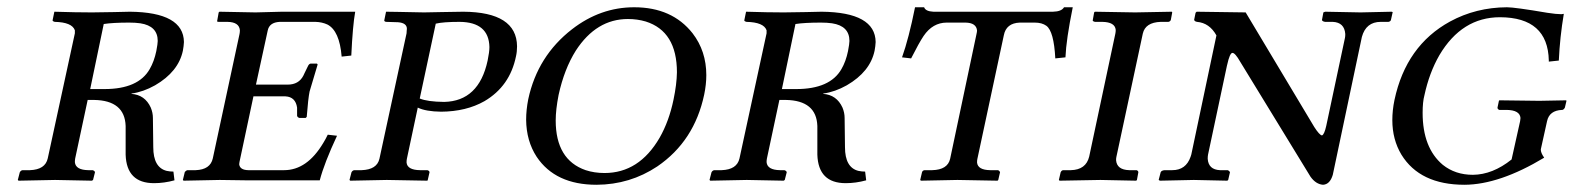

<svg xmlns="http://www.w3.org/2000/svg" viewBox="-20 -494 4311 526"><path d="M408.2 -354Q412.1 -374.5 412.1 -381.8Q412.1 -422.9 364.3 -430.2Q350.6 -432.1 334 -432.1Q289.1 -432.1 264.2 -428.2L227.1 -250H266.1Q358.9 -250 390.1 -304.7Q402.3 -325.7 408.2 -354ZM110.8 -60.1 185.1 -402.8V-411.1Q177.2 -433.1 129.9 -434.1Q125 -435.1 124 -438L128.9 -461.9Q189 -460 231.9 -460Q250.5 -460 292.5 -460.9Q324.7 -461.9 335.9 -461.9Q482.9 -460.4 483.9 -378.9Q483.4 -367.7 481 -355Q468.8 -297.4 404.8 -260.3Q372.6 -242.2 340.8 -237.8L339.8 -236.8Q377 -234.4 393.1 -199.2Q398.9 -185.1 398.9 -170.9L399.9 -90.8Q399.9 -35.2 436.5 -25.9Q445.8 -23.9 455.1 -23.9L458 0Q429.7 7.8 401.9 7.8Q326.7 7.8 324.2 -70.3Q324.2 -76.2 324.2 -83V-148.9Q321.8 -218.8 237.8 -220.2H220.2L186 -60.1Q185.1 -55.2 185.1 -49.8Q187 -28.3 222.2 -27.8H233.9Q239.7 -25.9 240.2 -22L234.9 -1L231.9 1Q231 1 130.9 -1L30.8 1L28.8 -1L34.2 -22Q37.1 -27.3 42 -27.8H62Q104 -29.3 110.8 -60.1Z M953.1 -461.9Q946.3 -424.3 942.4 -341.8L916 -338.9Q910.2 -409.7 877 -426.8Q862.3 -433.6 844.2 -434.1H746.1Q717.8 -432.6 713.4 -410.2L681.2 -262.2H768.1Q798.3 -262.2 811 -286.6Q812.5 -290 814 -293L824.2 -314Q827.1 -319.3 831.1 -319.8H848.1Q850.1 -318.4 850.1 -316.9Q829.1 -247.6 828.1 -243.2Q824.2 -224.1 820.3 -173.8L817.4 -170.9H800.3Q794.9 -172.4 793.9 -176.8V-199.2Q789.6 -228.5 762.2 -230H674.3L636.2 -50.8Q636.2 -49.8 635.7 -47.4Q635.3 -44.9 635.3 -43.9Q637.2 -28.3 660.2 -27.8H758.3Q821.3 -27.8 865.7 -102.5Q872.1 -112.8 877.9 -125L903.3 -122.1Q868.2 -46.9 856 0H654.3L582 -1L482.9 1L481 -1L486.3 -22.9Q490.2 -27.3 493.2 -27.8H516.1Q556.2 -29.3 563 -60.1L636.2 -400.9Q637.2 -405.8 637.2 -411.1Q635.3 -433.6 603 -434.1H579.1Q575.7 -434.1 574.7 -435.5Q574.7 -437 575.2 -438L579.1 -460L581.1 -461.9L680.2 -460L752.9 -461.9Z M1173.8 -429.2 1129.9 -224.1Q1150.9 -215.3 1196.8 -214.8Q1292 -216.8 1315.9 -328.1Q1320.8 -351.6 1320.8 -365.2Q1319.3 -433.6 1238.8 -434.1Q1194.3 -434.1 1173.8 -429.2ZM1019.5 -59.1 1093.8 -402.8Q1093.8 -405.3 1094.2 -409.7Q1094.7 -413.6 1094.7 -415Q1094.7 -431.2 1070.3 -433.1Q1060.5 -433.6 1037.6 -434.1Q1032.7 -435.1 1032.7 -438L1037.6 -461.9Q1042.5 -461.9 1070.3 -461.4Q1124 -460 1141.6 -460Q1154.8 -460 1188.5 -460.9Q1230 -461.9 1249.5 -461.9Q1395.5 -460.9 1396.5 -367.2Q1396.5 -352.1 1393.6 -339.8Q1377 -257.8 1307.1 -216.8Q1257.3 -188.5 1188.5 -188Q1146.5 -188.5 1124.5 -199.2L1094.7 -59.1Q1093.8 -55.2 1093.8 -48.8Q1095.7 -28.3 1130.9 -27.8H1150.9Q1156.7 -25.9 1156.7 -22L1151.9 -1L1150.9 1Q1149.9 1 1039.6 -1L939.5 1L937.5 -1L942.9 -22Q945.8 -27.3 950.7 -27.8H970.7Q1012.7 -29.3 1019.5 -59.1Z M1700.2 -441.9Q1613.8 -441.9 1557.6 -355.5Q1525.9 -305.2 1510.3 -233.9Q1502.4 -193.4 1502.4 -164.1Q1502.4 -56.2 1584.5 -27.8Q1608.4 -20 1636.2 -20Q1731 -20 1787.1 -116.7Q1813 -162.1 1825.2 -221.2Q1834 -263.2 1834.5 -295.9Q1834.5 -408.2 1749 -435.1Q1726.1 -441.9 1700.2 -441.9ZM1909.2 -234.9Q1882.3 -107.4 1780.8 -38.1Q1706.1 11.7 1614.3 12.2Q1501.5 12.2 1450.2 -64.5Q1421.9 -107.9 1421.4 -166Q1421.4 -192.9 1427.2 -222.2Q1452.6 -340.8 1547.4 -414.1Q1625 -474.1 1717.3 -474.1Q1821.3 -474.1 1877.4 -402.8Q1915 -354 1915 -288.1Q1915 -262.7 1909.2 -234.9Z M2303.2 -354Q2307.1 -374.5 2307.1 -381.8Q2307.1 -422.9 2259.3 -430.2Q2245.6 -432.1 2229 -432.1Q2184.1 -432.1 2159.2 -428.2L2122.1 -250H2161.1Q2253.9 -250 2285.2 -304.7Q2297.4 -325.7 2303.2 -354ZM2005.9 -60.1 2080.1 -402.8V-411.1Q2072.3 -433.1 2024.9 -434.1Q2020 -435.1 2019 -438L2023.9 -461.9Q2084 -460 2127 -460Q2145.5 -460 2187.5 -460.9Q2219.7 -461.9 2231 -461.9Q2377.9 -460.4 2378.9 -378.9Q2378.4 -367.7 2376 -355Q2363.8 -297.4 2299.8 -260.3Q2267.6 -242.2 2235.8 -237.8L2234.9 -236.8Q2272 -234.4 2288.1 -199.2Q2293.9 -185.1 2293.9 -170.9L2294.9 -90.8Q2294.9 -35.2 2331.5 -25.9Q2340.8 -23.9 2350.1 -23.9L2353 0Q2324.7 7.8 2296.9 7.8Q2221.7 7.8 2219.2 -70.3Q2219.2 -76.2 2219.2 -83V-148.9Q2216.8 -218.8 2132.8 -220.2H2115.2L2081.1 -60.1Q2080.1 -55.2 2080.1 -49.8Q2082 -28.3 2117.2 -27.8H2128.9Q2134.8 -25.9 2135.3 -22L2129.9 -1L2127 1Q2126 1 2025.9 -1L1925.8 1L1923.8 -1L1929.2 -22Q1932.1 -27.3 1937 -27.8H1957Q1999 -29.3 2005.9 -60.1Z M2814.9 -432.1H2773.9Q2736.3 -430.7 2730 -397L2657.7 -59.1Q2656.7 -55.2 2656.7 -48.8Q2658.7 -28.3 2692.9 -27.8H2713.9Q2718.3 -26.4 2719.7 -22L2714.8 -1L2712.9 1Q2711.9 1 2603 -1Q2603 -1 2502.9 1L2501 -1L2505.9 -22Q2507.3 -26.9 2512.7 -27.8H2533.7Q2576.2 -28.8 2583 -59.1L2654.8 -398.9Q2656.7 -407.2 2656.7 -410.2Q2654.8 -431.6 2625 -432.1H2573.7Q2535.2 -432.1 2510.3 -395.5Q2497.6 -376.5 2476.1 -334L2451.2 -336.9Q2469.7 -388.7 2486.8 -474.1H2511.7Q2515.6 -462.9 2537.1 -461.9H2864.7Q2888.2 -462.4 2895 -474.1H2918.9Q2900.9 -385.7 2898.9 -336.9L2871.1 -334Q2867.2 -408.2 2846.7 -423.3Q2834.5 -432.1 2814.9 -432.1Z M3110.8 -401.9 3038.6 -64.9Q3037.6 -61 3037.6 -55.2Q3039.6 -28.8 3073.7 -27.8H3093.8Q3098.6 -25.9 3098.6 -22L3094.7 -1L3092.8 1Q3091.8 1 2994.6 -1Q2994.6 -1 2882.8 1L2880.9 -1L2885.7 -22Q2888.2 -27.3 2892.6 -27.8H2913.6Q2955.1 -28.8 2963.9 -64.9L3035.6 -401.9Q3036.6 -406.7 3036.6 -412.1Q3034.7 -433.6 2999.5 -434.1H2979.5Q2973.6 -435.5 2973.6 -438L2977.5 -460L2979.5 -461.9Q2980.5 -461.9 3089.8 -460Q3089.8 -460 3190.4 -461.9L3191.4 -460L3187.5 -439Q3185.1 -434.6 3180.7 -434.1H3159.7Q3117.7 -432.6 3110.8 -401.9Z M3710.4 -390.1 3631.3 -15.1Q3623.5 11.2 3604.5 12.2Q3585 10.7 3570.3 -9.8L3377.4 -325.2Q3363.8 -349.1 3356.4 -349.1Q3349.1 -349.1 3341.8 -315.9Q3341.3 -314.5 3341.3 -314L3289.6 -70.8Q3288.6 -65.9 3288.6 -59.1Q3290.5 -29.3 3322.3 -27.8H3343.3Q3348.1 -25.9 3349.6 -22L3344.7 -1L3342.3 1Q3341.3 1 3250.5 -1L3157.7 1L3154.3 -1L3159.7 -22Q3161.6 -26.9 3170.4 -27.8H3191.4Q3229 -27.8 3241.7 -64.5Q3242.7 -68.4 3243.7 -70.8L3312.5 -397Q3293.5 -431.2 3259.3 -434.1Q3252 -435.5 3251.5 -439.9L3255.4 -459L3258.3 -461.9L3392.6 -460L3580.6 -146Q3594.7 -124 3601.6 -123Q3607.9 -125 3613.3 -148.9L3664.6 -390.1Q3665.5 -394 3665.5 -400.9Q3663.1 -432.6 3631.3 -434.1H3610.4Q3603 -435.1 3601.6 -439L3605.5 -460L3610.4 -461.9Q3611.3 -461.9 3707.5 -460L3792.5 -461.9L3795.4 -460.9L3790.5 -439Q3789.1 -435.1 3783.7 -434.1H3762.7Q3722.2 -434.1 3710.9 -392.6Q3710.4 -391.1 3710.4 -390.1Z M4144.5 -162.1Q4144.5 -163.6 4145 -166.5Q4145.5 -169.9 4145.5 -170.9Q4143.6 -192.4 4107.4 -192.9H4087.4Q4082.5 -194.8 4082.5 -199.2L4086.4 -217.8L4087.4 -219.2Q4088.4 -219.2 4197.3 -217.8L4270.5 -219.2L4271.5 -217.8L4267.1 -199.2Q4264.2 -193.8 4260.3 -192.9H4259.3Q4224.6 -191.4 4218.3 -162.1L4201.2 -85Q4200.7 -75.7 4210.4 -62Q4087.9 11.7 3992.2 12.2Q3870.1 12.2 3819.3 -70.3Q3794.4 -111.8 3794.4 -165Q3794.4 -191.9 3800.3 -220.2Q3832 -369.1 3952.6 -435.1Q4023.4 -473.6 4108.4 -474.1Q4129.9 -474.1 4218.8 -459Q4243.7 -455.1 4257.3 -455.1Q4262.7 -455.6 4264.2 -456.1Q4253.4 -392.1 4250.5 -328.1L4223.1 -325.2V-328.1Q4220.7 -446.3 4089.4 -446.8Q3984.9 -446.8 3923.3 -342.8Q3895.5 -294.4 3882.3 -232.9Q3877.4 -214.8 3877.4 -185.1Q3877.4 -88.9 3932.6 -42.5Q3966.8 -15.1 4015.1 -15.1Q4069.3 -15.6 4121.1 -57.1Z"/></svg>

Font: Linux Libertine Capitals O
Style: Bold Italic Samll Caps
Weight: 400
Italic angle: -12°
Designer: Philipp H. Poll
Foundry: Philipp H. Poll
Version: Version 5.0.4